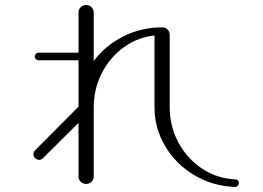

<svg xmlns="http://www.w3.org/2000/svg" viewBox="-20 -763 1040 758"><path d="M112 -155Q112 -163 119 -170L290 -342V-525H132Q126 -525 121.5 -529.5Q117 -534 117 -540Q117 -546 121.5 -550.5Q126 -555 132 -555H290V-713Q290 -726 298.5 -734.5Q307 -743 320 -743Q333 -743 341.5 -734.5Q350 -726 350 -713V-522Q395 -583 466.5 -619Q538 -655 620 -655Q633 -655 641.5 -646.5Q650 -638 650 -625V-340Q650 -263 685 -199Q720 -135 779 -96.5Q838 -58 908 -55Q914 -55 918.5 -51Q923 -47 923 -40Q923 -34 918.5 -29.5Q914 -25 908 -25Q820 -28 747 -71.5Q674 -115 632 -186Q590 -257 590 -340V-623Q524 -616 469 -576.5Q414 -537 382 -474.5Q350 -412 350 -338V-67Q350 -54 341.5 -45.5Q333 -37 320 -37Q307 -37 298.5 -45.5Q290 -54 290 -67V-278L150 -139Q143 -132 135 -132Q125 -132 118.5 -138.5Q112 -145 112 -155Z"/></svg>

Font: GL-CurulMinamoto Light
Style: Regular
Weight: 300
Designer: Eunice (kana); Ryoko NISHIZUKA 西塚涼子 (ideographs); Frank Grießhammer (Latin, Greek & Cyrillic); Wenlong ZHANG
Foundry: Gutenberg Labo; Adobe
Version: Version 1.002